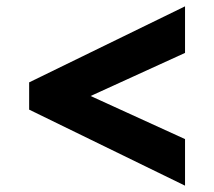

<svg xmlns="http://www.w3.org/2000/svg" viewBox="-20 -628 677 606"><path d="M72 -282V-368L564 -608V-461L266 -325L564 -189V-42Z"/></svg>

Font: Noto Sans Bengali UI Black
Style: Regular
Weight: 900
Designer: Jelle Bosma - Monotype Design Team
Foundry: Monotype Imaging Inc.
Version: Version 2.003; ttfautohint (v1.8.4.7-5d5b)